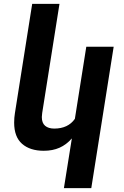

<svg xmlns="http://www.w3.org/2000/svg" viewBox="-20 -770 642 993"><path d="M310.5 203.1 351.6 -54.2Q323.7 -22 288.1 -6.1Q252.4 9.8 206.5 9.8Q135.3 9.8 94.2 -26.1Q53.2 -62 53.2 -135.7Q53.2 -161.1 57.1 -184.6L146.5 -750H287.6L198.2 -185.5Q196.3 -169.9 196.3 -164.6Q196.3 -133.8 213.4 -119.4Q230.5 -105 260.3 -105Q332 -105 367.2 -155.3L426.3 -528.3H567.9L452.1 203.1Z"/></svg>

Font: Mardoto
Style: Bold Italic
Weight: 700
Italic angle: -12°
Designer: Christian Robertson, Vahan Hovhannisyan
Foundry: Google
Version: Version 1.000